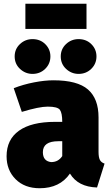

<svg xmlns="http://www.w3.org/2000/svg" viewBox="-20 -981 591 1021"><path d="M191 20Q111 20 63 -28Q15 -76 15 -150Q15 -239 81 -286Q147 -333 273 -333H311Q311 -380 298.5 -397Q286 -414 234 -414Q188 -414 96 -386L53 -512Q104 -532 161 -543Q218 -554 264 -554Q392 -554 448 -505Q504 -456 504 -357V-173Q504 -145 511 -131Q518 -117 536 -111L496 16Q395 13 352 -58Q298 20 191 20ZM252 -119Q290 -119 311 -151V-230H290Q208 -230 208 -172Q208 -124 252 -119ZM153 -588Q115 -588 86.5 -614.5Q58 -641 58 -681Q58 -720 86 -746.5Q114 -773 153 -773Q194 -773 221 -746Q248 -719 248 -681Q248 -642 220.5 -615Q193 -588 153 -588ZM398 -588Q360 -588 331.5 -614.5Q303 -641 303 -681Q303 -720 331 -746.5Q359 -773 398 -773Q439 -773 466 -746Q493 -719 493 -681Q493 -642 465.5 -615Q438 -588 398 -588ZM440 -827H115V-961H440Z"/></svg>

Font: Trujillo Black
Style: Regular
Weight: 900
Designer: Fira Sans original fonts by bBox Type GmbH, Carrois Corporate GbR, & Edenspiekermann AG / Changes by Cristiano Sobral
Foundry: Fira Sans original fonts by bBox Type GmbH, Carrois Corporate GbR, & Edenspiekermann AG / Changes by Cristiano Sobral
Version: Version 4.301;July 28, 2020;FontCreator 13.0.0.2655 64-bit